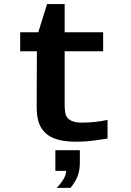

<svg xmlns="http://www.w3.org/2000/svg" viewBox="-20 -686 640 938"><path d="M160.2 -435.5H78.6V-528.3H167L210 -666H295.9V-528.3H483.9V-435.5H295.9V-176.8Q295.9 -133.8 304 -118.9Q312 -104 330.1 -95.5Q348.1 -86.9 380.9 -86.9Q441.4 -86.9 505.4 -100.1V-9.3Q436 2 407.2 4.2Q378.4 6.3 347.2 6.3Q285.2 6.3 243.4 -10.5Q201.7 -27.3 180.4 -63.2Q159.2 -99.1 159.2 -164.1ZM370.1 109.4Q370.1 145 359.6 173.6Q349.1 202.1 324.2 231.9H257.3Q303.2 183.1 303.2 148.9H250.5V47.9H370.1Z"/></svg>

Font: Cousine
Style: Bold
Weight: 700
Monospace: yes
Designer: Steve Matteson
Foundry: Ascender Corporation
Version: Version 1.20